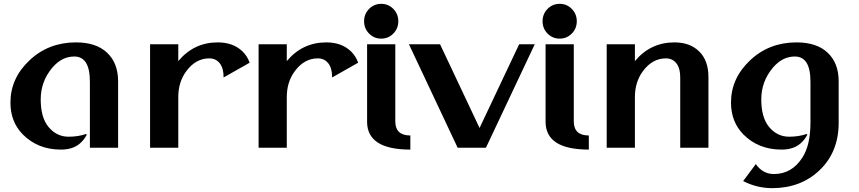

<svg xmlns="http://www.w3.org/2000/svg" viewBox="-20 -767 4458 997"><path d="M593.3 0H446.8V-341.8Q446.8 -409.2 426.3 -441.4Q405.8 -473.6 365.7 -473.6Q301.3 -473.6 252 -416Q191.4 -344.2 191.4 -251Q191.4 -157.2 231.4 -108.4Q273.9 -57.1 335.9 -57.1Q385.7 -57.1 427.2 -71.3L430.7 -67.9Q418 -42.5 396 -22.9Q359.4 9.8 296.4 9.8Q176.3 9.8 98.1 -69.3Q34.2 -134.3 34.2 -234.4Q34.2 -360.4 133.1 -453.6Q231.9 -546.9 374.5 -546.9Q479.5 -546.9 536.1 -493.2Q593.3 -439.5 593.3 -344.2Z M759.3 0V-537.1H905.8V-449.7Q986.8 -546.9 1110.8 -546.9Q1190.9 -546.9 1239.3 -500Q1264.2 -476.1 1276.4 -441.4L1141.1 -364.7Q1141.1 -409.2 1125 -433.1Q1104 -463.9 1066.9 -463.9Q996.6 -463.9 947.8 -397.9Q905.8 -341.8 905.8 -262.7V0Z M1322.8 0V-537.1H1469.2V-449.7Q1550.3 -546.9 1674.3 -546.9Q1754.4 -546.9 1802.7 -500Q1827.6 -476.1 1839.8 -441.4L1704.6 -364.7Q1704.6 -409.2 1688.5 -433.1Q1667.5 -463.9 1630.4 -463.9Q1560.1 -463.9 1511.2 -397.9Q1469.2 -341.8 1469.2 -262.7V0Z M2110.8 9.8Q1886.2 9.8 1886.2 -134.8V-537.1H2032.7V-136.7Q2032.7 -63.5 2110.8 -63.5ZM1896.5 -720.7Q1922.4 -747.1 1959.5 -747.1Q1996.6 -747.1 2022.5 -720.7Q2048.3 -694.3 2048.3 -656.7Q2048.3 -619.1 2022.5 -592.8Q1996.6 -566.4 1959.5 -566.4Q1922.4 -566.4 1896.5 -592.8Q1870.6 -619.1 1870.6 -656.7Q1870.6 -694.3 1896.5 -720.7Z M2356.4 0 2103.5 -537.1H2265.1L2470.2 -102.5L2675.8 -537.1H2756.8L2503.4 0Z M3037.6 9.8Q2813 9.8 2813 -134.8V-537.1H2959.5V-136.7Q2959.5 -63.5 3037.6 -63.5ZM2823.2 -720.7Q2849.1 -747.1 2886.2 -747.1Q2923.3 -747.1 2949.2 -720.7Q2975.1 -694.3 2975.1 -656.7Q2975.1 -619.1 2949.2 -592.8Q2923.3 -566.4 2886.2 -566.4Q2849.1 -566.4 2823.2 -592.8Q2797.4 -619.1 2797.4 -656.7Q2797.4 -694.3 2823.2 -720.7Z M3130.4 0V-537.1H3276.9V-449.7Q3357.9 -546.9 3481.9 -546.9Q3563 -546.9 3610.4 -500Q3658.7 -453.1 3658.7 -367.2V0H3512.2V-364.7Q3512.2 -409.2 3496.1 -433.1Q3475.1 -463.9 3438 -463.9Q3367.7 -463.9 3318.8 -397.9Q3276.9 -341.8 3276.9 -262.7V0Z M4038.1 9.8Q3918 9.8 3839.8 -69.3Q3775.9 -134.3 3775.9 -234.4Q3775.9 -360.4 3874.8 -453.6Q3973.6 -546.9 4116.2 -546.9Q4221.2 -546.9 4277.8 -493.2Q4335 -439.5 4335 -344.2V-130.4Q4335 22.9 4235.4 117.2Q4137.7 210 3989.7 210Q3911.1 210 3838.9 173.3L3904.8 85Q3940.9 136.7 3998.5 136.7Q4091.8 136.7 4146.5 51.3Q4188.5 -13.7 4188.5 -130.4V-341.8Q4188.5 -409.2 4168 -441.4Q4147.5 -473.6 4107.4 -473.6Q4043 -473.6 3993.7 -416Q3933.1 -344.2 3933.1 -251Q3933.1 -157.2 3973.1 -108.4Q4015.6 -57.1 4077.6 -57.1Q4127.4 -57.1 4168.9 -71.3L4172.4 -67.9Q4159.7 -42.5 4137.7 -22.9Q4101.1 9.8 4038.1 9.8Z"/></svg>

Font: Klaudia
Style: Bold
Weight: 700
Designer: Wojciech Kalinowski "wmk69" (wmk69@o2.pl)
Foundry: Wojciech Kalinowski "wmk69" (wmk69@o2.pl)
Version: Version 3.1.0; 2021-05-10